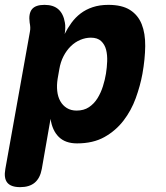

<svg xmlns="http://www.w3.org/2000/svg" viewBox="-62 -580 682 790"><path d="M204 -440Q216 -464 232 -486Q248 -508 269.5 -524.5Q291 -541 319.5 -550.5Q348 -560 384 -560Q440 -560 473 -539Q506 -518 521 -480.5Q536 -443 535.5 -390.5Q535 -338 524 -276Q515 -227 496.5 -176Q478 -125 446 -83.5Q414 -42 367.5 -16Q321 10 255 10Q207 10 180 -16.5Q153 -43 146 -91L110 115Q103 153 81 171.5Q59 190 21 190Q-17 190 -32 171.5Q-47 153 -40 115L61 -449Q63 -459 62.5 -468Q62 -477 60 -487Q55 -524 69.5 -542Q84 -560 121 -560Q158 -560 178.5 -541.5Q199 -523 205 -487Q207 -478 206.5 -463.5Q206 -449 204 -440ZM312 -425Q290 -425 268.5 -416Q247 -407 229.5 -390Q212 -373 199.5 -349Q187 -325 182 -295L175 -255Q171 -229 173.5 -205.5Q176 -182 186 -164Q196 -146 213 -135.5Q230 -125 253 -125Q283 -125 304 -139Q325 -153 339 -175.5Q353 -198 361.5 -225Q370 -252 374 -277Q378 -302 379 -328Q380 -354 374.5 -375.5Q369 -397 354 -411Q339 -425 312 -425Z"/></svg>

Font: Maple Mono ExtraBold
Style: Italic
Weight: 800
Italic angle: -10°
Monospace: yes
Designer: subframe7536
Version: Version 7.200